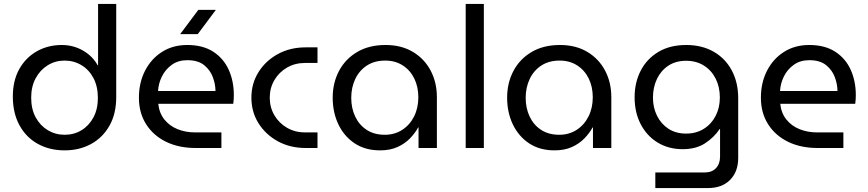

<svg xmlns="http://www.w3.org/2000/svg" viewBox="-20 -750 4401 973"><path d="M308 12Q382 12 441 -20Q500 -52 534.5 -112.5Q569 -173 569 -258V-730H477V-419H475Q450 -465 401 -493.5Q352 -522 293 -522Q223 -522 166.5 -490Q110 -458 77.5 -399.5Q45 -341 45 -261Q45 -177 78.5 -115.5Q112 -54 171.5 -21Q231 12 308 12ZM308 -67Q261 -67 222.5 -90Q184 -113 161 -155Q138 -197 138 -255Q138 -311 160.5 -353Q183 -395 221.5 -419Q260 -443 307 -443Q354 -443 392.5 -420Q431 -397 453.5 -354.5Q476 -312 476 -254Q476 -197 453.5 -155Q431 -113 393 -90Q355 -67 308 -67Z M971 0Q886 0 821.5 -31.5Q757 -63 720.5 -120.5Q684 -178 684 -255Q684 -331 715 -391.5Q746 -452 801 -487Q856 -522 929 -522Q1008 -522 1060.5 -488Q1113 -454 1139 -396.5Q1165 -339 1165 -268Q1165 -244 1162 -224H782Q787 -177 813 -144.5Q839 -112 879.5 -95.5Q920 -79 969 -79H1102V0ZM781 -289H1072Q1072 -322 1059 -358Q1046 -394 1015 -419.5Q984 -445 929 -445Q883 -445 850.5 -421.5Q818 -398 800.5 -362.5Q783 -327 781 -289ZM893 -577 985 -700H1074L982 -577Z M1529 0Q1450 0 1388 -34Q1326 -68 1290 -125.5Q1254 -183 1254 -255Q1254 -327 1290 -384.5Q1326 -442 1388 -476Q1450 -510 1529 -510H1589V-431H1526Q1475 -431 1434.5 -407.5Q1394 -384 1370.5 -344Q1347 -304 1347 -255Q1347 -206 1370.5 -166Q1394 -126 1434.5 -102.5Q1475 -79 1526 -79H1589V0Z M1906 12Q1831 12 1777.5 -23.5Q1724 -59 1695 -119.5Q1666 -180 1666 -255Q1666 -330 1698 -390.5Q1730 -451 1790 -486.5Q1850 -522 1934 -522Q2014 -522 2072.5 -487Q2131 -452 2162.5 -392Q2194 -332 2194 -258V0H2101V-104H2099Q2084 -76 2058 -49Q2032 -22 1994.5 -5Q1957 12 1906 12ZM1930 -67Q1980 -67 2018.5 -92Q2057 -117 2078.5 -160Q2100 -203 2100 -257Q2100 -310 2079.5 -352Q2059 -394 2021 -418.5Q1983 -443 1932 -443Q1878 -443 1839.5 -418Q1801 -393 1780.5 -350Q1760 -307 1760 -254Q1760 -202 1780 -159.5Q1800 -117 1838 -92Q1876 -67 1930 -67Z M2340 0V-730H2432V0Z M2790 12Q2715 12 2661.5 -23.5Q2608 -59 2579 -119.5Q2550 -180 2550 -255Q2550 -330 2582 -390.5Q2614 -451 2674 -486.5Q2734 -522 2818 -522Q2898 -522 2956.5 -487Q3015 -452 3046.5 -392Q3078 -332 3078 -258V0H2985V-104H2983Q2968 -76 2942 -49Q2916 -22 2878.5 -5Q2841 12 2790 12ZM2814 -67Q2864 -67 2902.5 -92Q2941 -117 2962.5 -160Q2984 -203 2984 -257Q2984 -310 2963.5 -352Q2943 -394 2905 -418.5Q2867 -443 2816 -443Q2762 -443 2723.5 -418Q2685 -393 2664.5 -350Q2644 -307 2644 -254Q2644 -202 2664 -159.5Q2684 -117 2722 -92Q2760 -67 2814 -67Z M3301 203V124H3551Q3588 124 3608.5 102Q3629 80 3629 44V-96H3627Q3598 -53 3552.5 -23.5Q3507 6 3440 6Q3368 6 3313 -27.5Q3258 -61 3227 -120.5Q3196 -180 3196 -257Q3196 -332 3227 -392Q3258 -452 3316.5 -487Q3375 -522 3458 -522Q3537 -522 3596.5 -488Q3656 -454 3688.5 -393Q3721 -332 3721 -252V50Q3721 120 3680 161.5Q3639 203 3568 203ZM3457 -73Q3508 -73 3546.5 -97Q3585 -121 3606.5 -162.5Q3628 -204 3628 -256Q3628 -309 3607 -351Q3586 -393 3547.5 -417.5Q3509 -442 3457 -442Q3405 -442 3367.5 -417.5Q3330 -393 3309.5 -350.5Q3289 -308 3289 -255Q3289 -205 3309.5 -163.5Q3330 -122 3367.5 -97.5Q3405 -73 3457 -73Z M4123 0Q4038 0 3973.5 -31.5Q3909 -63 3872.5 -120.5Q3836 -178 3836 -255Q3836 -331 3867 -391.5Q3898 -452 3953 -487Q4008 -522 4081 -522Q4160 -522 4212.5 -488Q4265 -454 4291 -396.5Q4317 -339 4317 -268Q4317 -244 4314 -224H3934Q3939 -177 3965 -144.5Q3991 -112 4031.5 -95.5Q4072 -79 4121 -79H4254V0ZM3933 -289H4224Q4224 -322 4211 -358Q4198 -394 4167 -419.5Q4136 -445 4081 -445Q4035 -445 4002.5 -421.5Q3970 -398 3952.5 -362.5Q3935 -327 3933 -289Z"/></svg>

Font: MuseoModerno
Style: Regular
Weight: 400
Designer: Pablo Cosgaya, Héctor Gatti, Marcela Romero, and the Authors of The MuseoModerno Project.
Foundry: Omnibus-Type Team
Version: Version 1.001